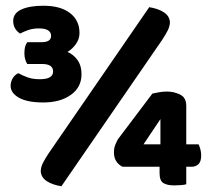

<svg xmlns="http://www.w3.org/2000/svg" viewBox="-20 -642 726 669"><path d="M125 -495Q158 -495 158 -517Q158 -543 115 -543Q95 -543 79 -537.5Q63 -532 50 -525Q26 -541 26 -569Q26 -596 54.5 -609Q83 -622 131 -622Q191 -622 224 -596.5Q257 -571 257 -527Q257 -506 244.5 -488.5Q232 -471 215 -461Q235 -453 249.5 -433.5Q264 -414 264 -383Q264 -338 227 -311.5Q190 -285 131 -285Q75 -285 46 -301.5Q17 -318 17 -343Q17 -357 24.5 -369.5Q32 -382 44 -387Q60 -378 77.5 -372Q95 -366 119 -366Q165 -366 165 -393Q165 -419 127 -419H75Q71 -425 68 -434.5Q65 -444 65 -456Q65 -470 67.5 -479Q70 -488 75 -495ZM500 -617Q531 -612 550.5 -599.5Q570 -587 572 -566Q572 -551 564.5 -536Q557 -521 545 -503L194 7Q163 2 143.5 -10.5Q124 -23 122 -44Q122 -59 129.5 -74Q137 -89 149 -107ZM629 -139H672Q675 -133 678 -122.5Q681 -112 681 -100Q681 -79 671.5 -70Q662 -61 648 -61H629V0Q623 2 611 3Q599 4 587 4Q563 4 549.5 -4Q536 -12 536 -39V-61H407Q394 -67 385.5 -79.5Q377 -92 377 -111Q377 -125 381 -135.5Q385 -146 391 -157L511 -316Q521 -318 534 -320.5Q547 -323 562 -323Q586 -323 607.5 -312.5Q629 -302 629 -273ZM539 -227 480 -139H539Z"/></svg>

Font: Baloo Bhaina
Style: Regular
Weight: 400
Designer: Manish Minz, Shuchita Grover and Ek Type
Foundry: Ek Type
Version: Version 1.443;PS 1.000;hotconv 16.6.51;makeotf.lib2.5.65220;